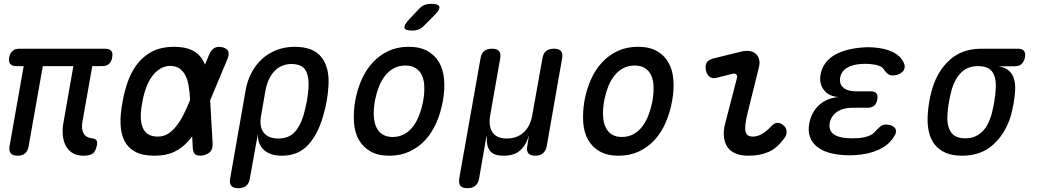

<svg xmlns="http://www.w3.org/2000/svg" viewBox="-20 -805 5440 1005"><path d="M416 10Q381 10 358 -5Q335 -20 323 -44.5Q311 -69 308.5 -101Q306 -133 313 -168L364 -459H204L130 -40Q126 -15 111.5 -2.5Q97 10 72 10Q46 10 36 -2.5Q26 -15 30 -40L104 -459H65Q43 -459 33.5 -470.5Q24 -482 28 -505Q33 -527 46 -538.5Q59 -550 82 -550H529Q553 -550 562.5 -538.5Q572 -527 567 -504Q563 -481 550 -470Q537 -459 515 -459H463L411 -165Q405 -128 418 -106Q431 -84 462 -81Q478 -79 484 -71.5Q490 -64 488 -49Q482 -14 466.5 -2Q451 10 416 10Z M1093 -53Q1094 -27 1082 -12.5Q1070 2 1044 8Q1017 13 1003.5 4Q990 -5 989 -31L986 -91Q976 -77 965 -66Q934 -30 891.5 -10Q849 10 788 10Q727 10 689 -10Q651 -30 632 -66.5Q613 -103 611 -154.5Q609 -206 621 -270Q632 -334 652.5 -387Q673 -440 705.5 -478.5Q738 -517 783 -538.5Q828 -560 889 -560Q949 -560 985.5 -542Q1022 -524 1041 -491Q1048 -479 1053 -467L1075 -519Q1086 -545 1102.5 -554Q1119 -563 1143 -558Q1167 -552 1174 -537.5Q1181 -523 1171 -497L1080 -280ZM975 -281V-283Q973 -323 967.5 -355.5Q962 -388 950 -411Q938 -434 919 -447Q900 -460 871 -460Q843 -460 819 -445.5Q795 -431 776.5 -406Q758 -381 745 -346Q732 -311 725 -270Q717 -229 717 -196Q717 -163 726 -139.5Q735 -116 754.5 -103Q774 -90 806 -90Q835 -90 858.5 -104.5Q882 -119 902.5 -144.5Q923 -170 940.5 -204.5Q958 -239 974 -279Z M1227 180Q1201 180 1190.5 167.5Q1180 155 1185 128L1266 -334Q1275 -385 1298 -427Q1321 -469 1354 -498.5Q1387 -528 1430 -544Q1473 -560 1522 -560Q1621 -560 1663.5 -504.5Q1706 -449 1699 -354Q1697 -315 1690 -275.5Q1683 -236 1671 -197Q1644 -101 1592 -45.5Q1540 10 1456 10Q1394 10 1361 -20.5Q1328 -51 1330 -105L1288 128Q1284 155 1269 167.5Q1254 180 1227 180ZM1436 -80Q1490 -80 1520.5 -111.5Q1551 -143 1569 -202Q1579 -239 1586 -275.5Q1593 -312 1595 -348Q1598 -407 1578.5 -438.5Q1559 -470 1505 -470Q1479 -470 1456.5 -460.5Q1434 -451 1416.5 -432.5Q1399 -414 1387 -388Q1375 -362 1369 -328L1347 -202Q1336 -144 1359.5 -112Q1383 -80 1436 -80Z M2018 10Q1959 10 1920 -12Q1881 -34 1859 -72Q1837 -110 1833 -162.5Q1829 -215 1839 -276Q1850 -337 1873 -388.5Q1896 -440 1931 -478Q1966 -516 2013 -538Q2060 -560 2119 -560Q2179 -560 2218 -538Q2257 -516 2278.5 -478.5Q2300 -441 2304.5 -389Q2309 -337 2298 -276Q2287 -215 2264 -162.5Q2241 -110 2206 -72Q2171 -34 2124 -12Q2077 10 2018 10ZM2035 -88Q2068 -88 2094.5 -102Q2121 -116 2140.5 -141Q2160 -166 2173.5 -200.5Q2187 -235 2195 -276Q2202 -317 2201 -351Q2200 -385 2189 -409.5Q2178 -434 2156.5 -448Q2135 -462 2102 -462Q2068 -462 2042 -448Q2016 -434 1996 -409Q1976 -384 1963 -350Q1950 -316 1942 -275Q1935 -234 1936.5 -200Q1938 -166 1949 -141Q1960 -116 1981.5 -102Q2003 -88 2035 -88ZM2202 -673Q2189 -658 2173 -651.5Q2157 -645 2139 -645Q2102 -645 2097.5 -658.5Q2093 -672 2120 -702L2170 -755Q2185 -772 2201 -778.5Q2217 -785 2237 -785Q2275 -785 2279.5 -770.5Q2284 -756 2256 -727Z M2427 180Q2400 180 2390 167.5Q2380 155 2384 128L2495 -498Q2499 -525 2514 -537.5Q2529 -550 2555.5 -550Q2582 -550 2592.5 -537.5Q2603 -525 2598 -498L2546 -202Q2536 -144 2558 -112Q2580 -80 2633 -80Q2686 -80 2721 -112Q2756 -144 2766 -202L2819 -498Q2823 -525 2838 -537.5Q2853 -550 2879.5 -550Q2906 -550 2916.5 -537.5Q2927 -525 2922 -498L2842 -41Q2837 -15 2822 -2.5Q2807 10 2781.5 10Q2756 10 2745.5 -2.5Q2735 -15 2740 -41L2747 -85L2749 -95Q2748 -95 2745 -85Q2730 -40 2699.5 -15Q2669 10 2616.5 10Q2564 10 2545 -15Q2526 -40 2528 -85Q2528 -95 2527.5 -95Q2527 -95 2525 -85L2488 128Q2483 155 2468 167.5Q2453 180 2427 180Z M3218 10Q3159 10 3120 -12Q3081 -34 3059 -72Q3037 -110 3033 -162.5Q3029 -215 3039 -276Q3050 -337 3073 -388.5Q3096 -440 3131 -478Q3166 -516 3213 -538Q3260 -560 3319 -560Q3379 -560 3418 -538Q3457 -516 3478.5 -478.5Q3500 -441 3504.5 -389Q3509 -337 3498 -276Q3487 -215 3464 -162.5Q3441 -110 3406 -72Q3371 -34 3324 -12Q3277 10 3218 10ZM3235 -88Q3268 -88 3294.5 -102Q3321 -116 3340.5 -141Q3360 -166 3373.5 -200.5Q3387 -235 3395 -276Q3402 -317 3401 -351Q3400 -385 3389 -409.5Q3378 -434 3356.5 -448Q3335 -462 3302 -462Q3268 -462 3242 -448Q3216 -434 3196 -409Q3176 -384 3163 -350Q3150 -316 3142 -275Q3135 -234 3136.5 -200Q3138 -166 3149 -141Q3160 -116 3181.5 -102Q3203 -88 3235 -88Z M3732 -398Q3709 -392 3694.5 -403Q3680 -414 3675 -437Q3670 -462 3679 -477Q3688 -492 3714 -499L3860 -535Q3886 -541 3905.5 -537.5Q3925 -534 3937.5 -522Q3950 -510 3954 -491.5Q3958 -473 3952 -451L3894 -217Q3884 -178 3881.5 -153Q3879 -128 3883 -114.5Q3887 -101 3896.5 -95.5Q3906 -90 3920 -90Q3946 -90 3970.5 -105Q3995 -120 4016 -143Q4033 -162 4050 -162Q4067 -162 4081 -149Q4097 -136 4097.5 -116Q4098 -96 4083 -78Q4065 -54 4045.5 -37Q4026 -20 4003.5 -10Q3981 0 3955 5Q3929 10 3897 10Q3862 10 3834.5 0Q3807 -10 3790.5 -31.5Q3774 -53 3769.5 -86Q3765 -119 3777 -163L3837 -395Q3841 -409 3834 -415.5Q3827 -422 3815 -419Z M4711 -476Q4717 -463 4715 -450.5Q4713 -438 4704.5 -429.5Q4696 -421 4682 -415.5Q4668 -410 4650 -410Q4643 -410 4637.5 -412.5Q4632 -415 4627 -418.5Q4622 -422 4617 -427.5Q4612 -433 4607 -441Q4599 -454 4580 -461Q4561 -468 4533 -470Q4521 -471 4509 -471Q4497 -471 4485 -470Q4441 -467 4412.5 -449.5Q4384 -432 4378 -399Q4372 -366 4394 -346.5Q4416 -327 4460 -327H4537Q4559 -327 4567.5 -316.5Q4576 -306 4572 -284Q4568 -262 4555.5 -251.5Q4543 -241 4521 -241H4441Q4393 -241 4361.5 -219.5Q4330 -198 4323 -160Q4317 -124 4341.5 -104.5Q4366 -85 4413 -82Q4427 -81 4441.5 -81Q4456 -81 4470 -82Q4503 -84 4527.5 -93.5Q4552 -103 4566 -122L4579 -135Q4585 -141 4590.5 -145Q4596 -149 4602.5 -151Q4609 -153 4617 -153Q4635 -153 4647.5 -147.5Q4660 -142 4665.5 -133.5Q4671 -125 4669.5 -113Q4668 -101 4658 -87Q4630 -44 4577.5 -20.5Q4525 3 4455 7Q4441 8 4426.5 8Q4412 8 4398 7Q4350 4 4313.5 -7.5Q4277 -19 4252.5 -40.5Q4228 -62 4218.5 -91.5Q4209 -121 4216 -159Q4227 -218 4267.5 -255Q4308 -292 4370 -297Q4319 -300 4293 -333.5Q4267 -367 4275 -414Q4281 -448 4299.5 -473.5Q4318 -499 4347.5 -516.5Q4377 -534 4416 -544Q4455 -554 4501 -557Q4513 -558 4524.5 -558Q4536 -558 4549 -557Q4612 -553 4653.5 -532.5Q4695 -512 4711 -476Z M5291 -458H5207Q5257 -450 5277.5 -415Q5298 -380 5293 -324Q5291 -294 5285.5 -263.5Q5280 -233 5272 -202Q5244 -107 5179.5 -48.5Q5115 10 5016 10Q4966 10 4930.5 -5Q4895 -20 4873 -48Q4851 -76 4842 -115.5Q4833 -155 4836 -202Q4838 -236 4843.5 -270Q4849 -304 4859 -338Q4887 -434 4952 -492Q5017 -550 5116 -550H5308Q5331 -550 5340 -538.5Q5349 -527 5345 -504Q5340 -482 5327 -470Q5314 -458 5291 -458ZM5033 -81Q5060 -81 5081 -89.5Q5102 -98 5119 -113.5Q5136 -129 5148 -151.5Q5160 -174 5169 -202Q5178 -236 5184 -270Q5190 -304 5192 -338Q5196 -396 5175 -427.5Q5154 -459 5099 -459Q5046 -459 5012.5 -426.5Q4979 -394 4962 -338Q4953 -304 4947 -270Q4941 -236 4939 -202Q4936 -146 4957.5 -113.5Q4979 -81 5033 -81Z"/></svg>

Font: Maple Mono NL Medium
Style: Italic
Weight: 500
Italic angle: -10°
Monospace: yes
Designer: subframe7536
Version: Version 7.000